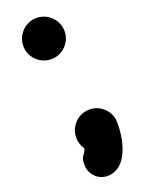

<svg xmlns="http://www.w3.org/2000/svg" viewBox="-175 -477 476 621"><g transform="rotate(-30 62.5 -166.0)"><path d="M73 -304C112 -304 144 -336 144 -375C144 -414 112 -446 73 -446C34 -446 2 -414 2 -375C2 -336 34 -304 73 -304ZM144 -33C144 -72 112 -104 73 -104C34 -104 2 -72 2 -33C2 -20 5 -10 9 -2C-5 24 -14 9 -19 54C-19 83 3 114 41 114C112 114 141 7 144 -33Z"/></g></svg>

Font: LS
Style: Bold
Weight: 700
Designer: BSozoo
Foundry: BSozoo
Version: Version 001.000